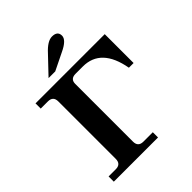

<svg xmlns="http://www.w3.org/2000/svg" viewBox="-261 -1119 1270 1270"><g transform="rotate(-45 374.0 -484.0)"><path d="M704.1 -732.4V-462.4H660.2Q620.6 -683.6 450.2 -683.6H382.3Q333.5 -683.6 333.5 -637.7V-97.7Q333.5 -48.8 382.3 -48.8H470.2V0H56.6V-48.8H123.5Q172.4 -48.8 172.4 -97.7V-634.8Q172.4 -683.6 123.5 -683.6H56.6V-732.4ZM298.3 -789.6H235.8L349.1 -908.7Q403.3 -968.3 446.3 -968.3Q497.6 -968.3 497.6 -925.3Q497.6 -885.3 418.9 -848.6Z"/></g></svg>

Font: Munson
Style: Bold
Weight: 700
Designer: Paul James MIller
Foundry: High-Logic / Made with FontCreator
Version: Version 2.10;May 5, 2019;FontCreator 11.5.0.2430 64-bit